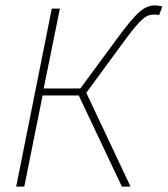

<svg xmlns="http://www.w3.org/2000/svg" viewBox="-20 -692 622 712"><path d="M40 0H70L138 -338H272L432 0H464L300 -348L438 -536C504 -626 522 -638 552 -638C558 -638 562 -638 570 -636L582 -668C576 -670 563 -672 558 -672C514 -672 489 -650 412 -546L278 -364H142L202 -660H172Z"/></svg>

Font: Source Sans Pro ExtraLight
Style: Italic
Weight: 200
Italic angle: -11°
Designer: Paul D. Hunt
Foundry: Adobe Systems Incorporated
Version: Version 3.006;hotconv 1.0.111;makeotfexe 2.5.65597